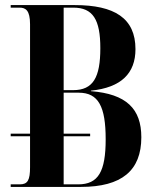

<svg xmlns="http://www.w3.org/2000/svg" viewBox="-20 -734 609 754"><path d="M22 0H298C458 0 535 -64 535 -195C535 -307 476 -365 337 -376V-378C456 -390 512 -446 512 -541C512 -663 429 -714 274 -714H22V-704H57C81 -704 98 -693 98 -639V-209H22V-199H98V-77C98 -27 89 -10 58 -10H22ZM267 -380H230V-704H268C345 -704 374 -657 374 -545C374 -430 346 -380 267 -380ZM287 -10H230V-199H334V-209H230V-370H289C367 -370 395 -315 395 -187C395 -60 366 -10 287 -10Z"/></svg>

Font: Noto Serif Display ExtraCondensed
Style: Bold
Weight: 700
Width: 2
Designer: Monotype Design Team
Foundry: Monotype Imaging Inc.
Version: Version 2.009